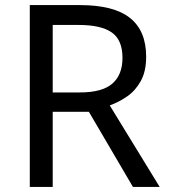

<svg xmlns="http://www.w3.org/2000/svg" viewBox="-20 -734 662 754"><path d="M294 -714Q427 -714 490.5 -663.5Q554 -613 554 -511Q554 -454 533 -416Q512 -378 479.5 -355.5Q447 -333 411 -320L607 0H502L329 -295H187V0H97V-714ZM289 -636H187V-371H294Q381 -371 421 -405.5Q461 -440 461 -507Q461 -577 419 -606.5Q377 -636 289 -636Z"/></svg>

Font: Noto Sans Carian
Style: Regular
Weight: 400
Designer: Monotype Design Team
Foundry: Monotype Imaging Inc.
Version: Version 2.002; ttfautohint (v1.8.4.7-5d5b)